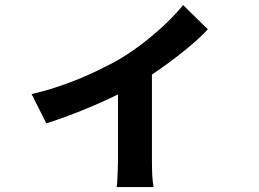

<svg xmlns="http://www.w3.org/2000/svg" viewBox="-20 -662 1040 770"><path d="M106.6 -284.8Q172 -299.5 239.5 -323.9Q307 -348.2 366.1 -376.4Q425.2 -404.6 464.9 -428.2Q514 -457.8 561.5 -495.2Q608.9 -532.6 648.7 -570.9Q688.5 -609.2 714.3 -641.7L813.4 -544.6Q784.1 -512.3 736.4 -472.6Q688.8 -432.9 633.6 -393.6Q578.5 -354.3 523.8 -321.8Q490.1 -301.4 446 -279.9Q401.9 -258.3 353.5 -237.6Q305.1 -216.9 256.6 -198.7Q208.1 -180.6 165.9 -167.2ZM453.2 -349.9 589.3 -375.8V-20.1Q589.3 -2.6 589.8 19.1Q590.3 40.8 592 59.5Q593.6 78.2 596.2 88.1H447.9Q449.7 78.2 450.5 59.5Q451.4 40.8 452.3 19.1Q453.2 -2.6 453.2 -20.1Z"/></svg>

Font: Noto Sans TC Thin
Style: Regular
Weight: 100
Designer: Ryoko NISHIZUKA 西塚涼子 (kana, bopomofo & ideographs); Paul D. Hunt (Latin, Greek & Cyrillic); Sandoll Communications 산돌커뮤니
Foundry: Adobe
Version: Version 2.004-H2;hotconv 1.0.118;makeotfexe 2.5.65603